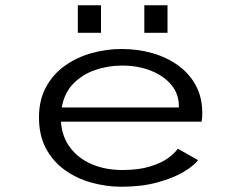

<svg xmlns="http://www.w3.org/2000/svg" viewBox="-20 -698 915 729"><path d="M441.5 11Q382 11 325.8 -5Q269.5 -21 225 -53.2Q180.5 -85.5 154.2 -135Q128 -184.5 128 -252Q128 -318.5 154.8 -367.5Q181.5 -416.5 226.5 -448.5Q271.5 -480.5 327.5 -496.2Q383.5 -512 442.5 -512Q502.5 -512 557.5 -496.5Q612.5 -481 655.5 -450.2Q698.5 -419.5 723.2 -374Q748 -328.5 748 -269Q748 -249 745.5 -236H211.5Q215.5 -178 246.8 -137Q278 -96 329.2 -74.2Q380.5 -52.5 444.5 -52.5Q505.5 -52.5 548.5 -65.5Q591.5 -78.5 617.8 -97.5Q644 -116.5 655 -133.5L732 -90Q715 -67.5 675.2 -44.2Q635.5 -21 576.2 -5Q517 11 441.5 11ZM444 -449Q389.5 -449 340.8 -432Q292 -415 258 -380Q224 -345 214.5 -290H659V-296.5Q659 -341.5 630.5 -375.8Q602 -410 553.2 -429.5Q504.5 -449 444 -449ZM275.5 -678H363.5V-573.5H275.5ZM528 -678H616V-573.5H528Z"/></svg>

Font: Trispace SemiExpanded Light
Style: Regular
Weight: 300
Width: 6
Designer: Tyler Finck
Foundry: Etcetera Type Company
Version: Version 1.210; ttfautohint (v1.8.3)